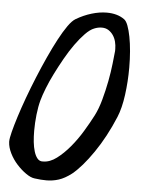

<svg xmlns="http://www.w3.org/2000/svg" viewBox="-53 -781 620 830"><g transform="rotate(5 257.0 -365.5)"><path d="M426.8 -576.2V-585Q426.8 -600.6 422.9 -616.2Q418.9 -631.8 410.6 -644Q402.3 -656.2 390.1 -664.1Q377.9 -671.9 361.3 -671.9Q344.7 -671.9 328.1 -665Q310.5 -658.2 290 -637.2Q269.5 -616.2 248.5 -586.9Q227.5 -557.6 208 -522.9Q188.5 -488.3 171.4 -454.1Q154.3 -419.9 142.1 -388.7Q129.9 -357.4 124 -335.9Q116.2 -307.6 112.3 -272Q108.4 -236.3 108.4 -202.1Q108.4 -176.8 110.8 -153.8Q113.3 -130.9 118.7 -113.3Q124 -95.7 132.3 -85Q140.6 -74.2 152.3 -73.2H158.2Q187.5 -73.2 216.8 -95.2Q246.1 -117.2 273.4 -149.9Q300.8 -182.6 323.7 -220.7Q346.7 -258.8 363.3 -291Q378.9 -321.3 390.1 -362.3Q401.4 -403.3 409.2 -444.3Q417 -485.4 420.9 -521Q424.8 -556.6 426.8 -576.2ZM461.9 -293Q424.8 -204.1 377.4 -135.3Q330.1 -66.4 288.1 -32.2Q258.8 -9.8 232.9 -1.5Q207 6.8 179.7 6.8Q168 6.8 155.3 5.9Q142.6 4.9 127.9 2.9Q111.3 1 90.3 -13.7Q69.3 -28.3 50.3 -49.3Q31.2 -70.3 18.6 -95.7Q5.9 -121.1 4.9 -144.5V-147.5Q4.9 -160.2 12.2 -189Q19.5 -217.8 31.7 -256.3Q43.9 -294.9 60.5 -340.3Q77.1 -385.7 96.2 -432.1Q115.2 -478.5 135.3 -522.5Q155.3 -566.4 174.8 -603Q194.3 -639.6 211.9 -664.6Q229.5 -689.5 244.1 -698.2Q277.3 -717.8 311.5 -728Q345.7 -738.3 377 -738.3Q422.9 -738.3 453.1 -716.8Q462.9 -710 470.2 -690.4Q477.5 -670.9 482.9 -643.1Q488.3 -615.2 491.2 -580.6Q494.1 -545.9 494.1 -509.8Q494.1 -449.2 486.3 -391.1Q478.5 -333 461.9 -293Z"/></g></svg>

Font: Miniver
Style: Regular
Weight: 400
Designer: Dathan Boardman
Foundry: Open Window
Version: Version 1.000